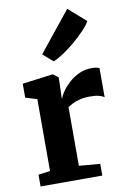

<svg xmlns="http://www.w3.org/2000/svg" viewBox="-97 -952 665 1009"><g transform="rotate(-10 235.0 -447.5)"><path d="M35.5 0V-62.5L98.5 -71.5V-455L37 -473.5V-548L198.5 -569H201L228.5 -548.5V-525.5L225.5 -438H228.5Q233 -452.5 247.8 -473.8Q262.5 -495 286 -516.2Q309.5 -537.5 340.5 -551.8Q371.5 -566 408.5 -566Q423 -566 432.8 -563.8Q442.5 -561.5 448.5 -559.5V-403Q437.5 -411.5 419.2 -416Q401 -420.5 370 -420.5Q341 -420.5 318 -414.5Q295 -408.5 278.8 -400.2Q262.5 -392 252.5 -385V-72L365 -62.5V0ZM217 -636 164 -682 335.5 -895 428.5 -813Q416 -791.5 390.2 -764.5Q364.5 -737.5 333.2 -711.2Q302 -685 271.5 -664.8Q241 -644.5 219 -636Z"/></g></svg>

Font: Merriweather Light 18pt ExtraBold
Style: Regular
Weight: 800
Version: Version 2.100